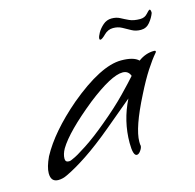

<svg xmlns="http://www.w3.org/2000/svg" viewBox="-72 -502 586 576"><g transform="rotate(-15 221.0 -214.5)"><path d="M42 -1Q19 -1 19 -28Q19 -47 33 -77Q69 -144 152 -215Q253 -299 316 -299Q355 -299 370 -284Q393 -301 419 -301Q424 -301 424 -298Q424 -296 422 -294Q408 -278 390.5 -251Q373 -224 353 -184Q306 -92 306 -49Q306 -39 307 -37V-36Q307 -30 301 -21.5Q295 -13 289 -13Q277 -13 277 -53Q277 -121 308 -183L223 -112Q175 -72 136.5 -46.5Q98 -21 70 -8Q56 -1 42 -1ZM87 -47Q93 -47 100 -51Q113 -56 145 -77Q177 -98 214 -129Q260 -167 290.5 -198.5Q321 -230 335 -246Q329 -263 311 -263Q276 -263 199 -203Q112 -133 85 -88Q76 -72 76 -58Q76 -47 87 -47ZM398 -372Q382 -372 369.5 -379Q357 -386 345 -392.5Q333 -399 318 -399Q302 -399 290 -387Q278 -375 273 -375Q270 -375 270 -379Q270 -385 276.5 -396.5Q283 -408 294.5 -418Q306 -428 321 -428Q336 -428 347 -422Q358 -416 371 -410Q384 -404 404 -404Q418 -404 426.5 -413.5Q435 -423 438 -424Q442 -424 442 -413Q437 -399 426 -385.5Q415 -372 398 -372Z"/></g></svg>

Font: Whisper
Style: Regular
Weight: 400
Designer: Robert E. Leuschke
Foundry: Robert E. Leuschke
Version: Version 1.010; ttfautohint (v1.8.4.7-5d5b)